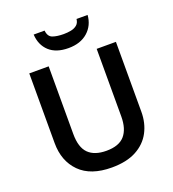

<svg xmlns="http://www.w3.org/2000/svg" viewBox="-164 -1056 1075 1191"><g transform="rotate(-20 373.5 -460.5)"><path d="M659 -252Q659 -178 627.5 -118.5Q596 -59 532 -24.5Q468 10 370 10Q231 10 159 -62.5Q87 -135 87 -254V-714H215V-267Q215 -179 255 -139Q295 -99 374 -99Q457 -99 494.5 -142.5Q532 -186 532 -268V-714H659ZM551 -931Q546 -863 498 -820.5Q450 -778 371 -778Q289 -778 244 -819.5Q199 -861 195 -931H267Q271 -890 300 -880Q329 -870 372 -870Q397 -870 420 -874.5Q443 -879 459 -892Q475 -905 478 -931Z"/></g></svg>

Font: Noto Sans Bassa Vah SemiBold
Style: Regular
Weight: 600
Designer: Monotype Design Team
Foundry: Monotype Imaging Inc.
Version: Version 2.002; ttfautohint (v1.8.4.7-5d5b)